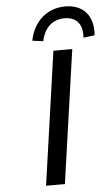

<svg xmlns="http://www.w3.org/2000/svg" viewBox="-62 -991 599 1031"><g transform="rotate(-5 237.5 -475.0)"><path d="M245.1 0 347.7 -718.8H246.1L143.6 0ZM196.3 -774.4C211.4 -847.7 256.3 -887.2 320.3 -887.2C384.3 -887.2 418.5 -847.7 413.1 -774.4L473.6 -782.2C482.4 -888.2 425.8 -950.2 329.6 -950.2C233.4 -950.2 159.2 -888.2 137.7 -782.2Z"/></g></svg>

Font: Winston
Style: Italic
Weight: 400
Italic angle: -8.13011°
Designer: Vernon Adams, Kim Jin-seong, David Berlow, Cristiano Sobral
Foundry: The Winston Project Authors
Version: Version 3.004